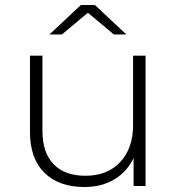

<svg xmlns="http://www.w3.org/2000/svg" viewBox="-20 -745 709 769"><path d="M563 -522V0H515V-112Q489 -57 438 -26.5Q387 4 318 4Q216 4 158 -53Q100 -110 100 -217V-522H150V-221Q150 -133 195 -87Q240 -41 322 -41Q410 -41 461.5 -96Q513 -151 513 -244V-522ZM436 -607 332 -694 228 -607H178L304 -725H360L486 -607Z"/></svg>

Font: Montserrat Atlas Light
Style: Regular
Weight: 300
Designer: Julieta Ulanovsky
Foundry: Julieta Ulanovsky
Version: Version 7.200